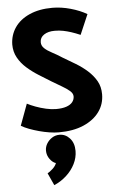

<svg xmlns="http://www.w3.org/2000/svg" viewBox="-64 -737 666 1089"><g transform="rotate(-5 268.5 -192.5)"><path d="M40 -43Q58 -32 84.5 -22Q111 -12 140.5 -4Q170 4 199 8.5Q228 13 252 13Q335 13 393.5 -12.5Q452 -38 483.5 -81.5Q515 -125 515 -181Q515 -224 496.5 -256.5Q478 -289 448 -316Q418 -343 381.5 -365Q345 -387 309 -408Q280 -427 253 -441Q226 -455 210 -470Q194 -485 194 -505Q194 -532 217.5 -547.5Q241 -563 278 -563Q304 -563 326.5 -558.5Q349 -554 372 -546.5Q395 -539 423 -527L472 -641Q433 -664 380 -679Q327 -694 276 -694Q201 -694 146 -669.5Q91 -645 62 -602.5Q33 -560 32 -506Q32 -465 50.5 -431.5Q69 -398 99.5 -371Q130 -344 166 -321.5Q202 -299 236 -278Q264 -261 291 -245.5Q318 -230 335.5 -215Q353 -200 353 -183Q353 -165 341.5 -150.5Q330 -136 306.5 -128Q283 -120 248 -120Q222 -120 191 -127Q160 -134 132 -144.5Q104 -155 85 -165ZM254 27Q230 27 211 39.5Q192 52 181 70.5Q170 89 170 110Q170 137 186 158.5Q202 180 220 185Q214 202 197.5 217Q181 232 168 239L200 309Q238 293 269.5 264.5Q301 236 319 200Q337 164 337 126Q337 81 312.5 54Q288 27 254 27Z"/></g></svg>

Font: Catamaran ExtraBold
Style: Regular
Weight: 800
Designer: Pria Ravichandran
Version: Version 2.000